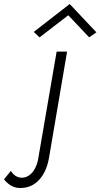

<svg xmlns="http://www.w3.org/2000/svg" viewBox="-153 -717 500 956"><path d="M187 -641 291 -531 327 -556 194 -697 15 -558 44 -531ZM-99 134 -133 176C-116 197 -91 219 -54 219C-53 219 -51 219 -50 219C30 219 77 151 91 69L181 -460H129L39 63C33 114 5 168 -46 168C-69 167 -86 154 -99 134Z"/></svg>

Font: Jost Light
Style: Italic
Weight: 300
Italic angle: -5°
Version: Version 3.710